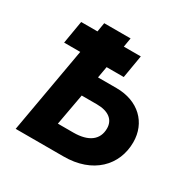

<svg xmlns="http://www.w3.org/2000/svg" viewBox="-158 -845 975 990"><g transform="rotate(30 329.5 -350.0)"><path d="M62 0H345C521 1 622 -106 622 -243C622 -359 538 -442 407 -442H297L309 -510H411L434 -646H333L342 -700H185L176 -646H79L56 -510H152ZM237 -132 271 -319H361C430 -319 469 -289 469 -237C469 -170 420 -132 329 -132Z"/></g></svg>

Font: Fixel Display
Style: Bold Italic
Weight: 700
Italic angle: -10°
Designer: AlfaBravo + MacPaw
Foundry: Kyrylo Tkachov, Marchela Mozhyna, Serhii Makarenko, Maria Weinstein, Zakhar Kryvoshyya
Version: Version 1.210;Glyphs 3.2 (3217)